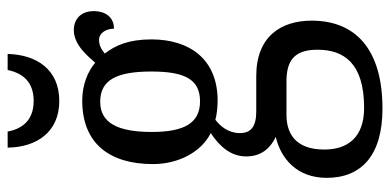

<svg xmlns="http://www.w3.org/2000/svg" viewBox="-279 -502 1020 502"><g transform="rotate(-90 231.0 -251.0)"><path d="M218 -606C301 -606 339 -666 341 -741H299C289 -693 260 -673 218 -673C177 -673 147 -693 138 -741H96C97 -666 136 -606 218 -606ZM198 239C355 239 428 167 428 54C428 -26 387 -91 283 -91H191C152 -91 134 -104 134 -134C134 -164 152 -185 169 -198C181 -194 205 -192 219 -192C327 -192 379 -265 379 -365C379 -425 363 -460 342 -487C353 -496 363 -502 378 -502C396 -502 407 -483 407 -463C439 -463 453 -488 453 -516C453 -544 437 -568 403 -568C364 -568 334 -530 318 -512C296 -531 261 -546 219 -546C108 -546 53 -476 53 -361C53 -295 84 -235 134 -210C98 -186 73 -157 73 -117C73 -74 99 -52 124 -40C68 -27 17 15 17 93C17 185 77 239 198 239ZM217 -238C161 -238 137 -278 137 -364C137 -454 161 -499 216 -499C273 -499 295 -456 295 -365C295 -277 274 -238 217 -238ZM200 191C121 191 91 146 91 87C91 8 137 -12 182 -12H269C323 -12 352 8 352 69C352 137 318 191 200 191Z"/></g></svg>

Font: Noto Serif Devanagari Condensed
Style: Regular
Weight: 400
Width: 3
Designer: Universal Thirst, Indian Type Foundry and the Monotype Design Team
Foundry: Monotype Imaging Inc.
Version: Version 2.004